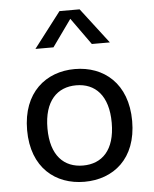

<svg xmlns="http://www.w3.org/2000/svg" viewBox="-56 -853 732 912"><g transform="rotate(-5 310.0 -397.0)"><path d="M560.5 -256C560.5 -435.5 448 -525.5 310 -525.5C172.5 -525.5 59.5 -435.5 59.5 -256C59.5 -76 172.5 12 310 12C448 12 560.5 -76 560.5 -256ZM463 -256C463 -125 400 -65.5 310 -65.5C220 -65.5 156.5 -125 156.5 -256C156.5 -387 220 -448 310 -448C400 -448 463 -387 463 -256ZM132.5 -637H218.5L310 -765L401.5 -637H487.5L358 -806H262Z"/></g></svg>

Font: Monaspace Neon
Style: Regular
Weight: 400
Designer: Riley Cran & the Lettermatic Team
Foundry: Lettermatic
Version: Version 1.200 (Monaspace Neon)